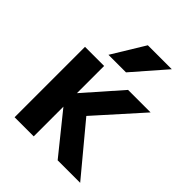

<svg xmlns="http://www.w3.org/2000/svg" viewBox="-213 -887 1013 1013"><g transform="rotate(45 293.0 -381.0)"><path d="M297.9 -763.7H476.6L317.4 -581.1H186.5ZM211.9 -320.3 390.6 -523.4H558.6L332 -270.5L558.6 2H390.6L211.9 -219.7V2H69.3V-523.4H211.9Z"/></g></svg>

Font: Gen Shin Gothic Bold
Style: Bold
Weight: 700
Designer: [Source Han Sans]
Ryoko NISHIZUKA  (kana & ideographs); Paul D. Hunt (Latin, Greek & Cyrillic); Wenlong ZHANG  (bopomofo
Version: Version 1.002.20150607